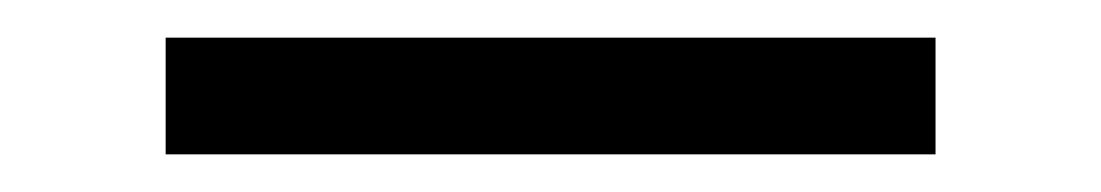

<svg xmlns="http://www.w3.org/2000/svg" viewBox="-20 -20 585 102"><path d="M68 0H477V62H68Z"/></svg>

Font: Myanmar Chatu
Style: Regular
Weight: 400
Designer: Danh Hong
Foundry: Google Inc.
Version: Version 2.00 November 20, 2015